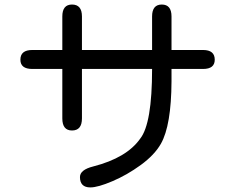

<svg xmlns="http://www.w3.org/2000/svg" viewBox="-20 -775 1040 850"><path d="M696.3 -754.9Q739.3 -754.9 739.3 -702.1V-553.7H878.9Q930.7 -553.7 930.7 -510.7Q930.7 -469.7 878.9 -469.7H739.3V-415Q738.3 -219.7 692.4 -138.7Q664.1 -88.9 603 -44.4Q542 0 477.5 27.3Q413.1 54.7 379.9 54.7Q334 54.7 334 8.8Q334 -23.4 392.6 -38.1Q541 -76.2 600.6 -161.1Q653.3 -227.5 653.3 -469.7H342.8V-251Q342.8 -197.3 298.8 -197.3Q255.9 -197.3 255.9 -251V-469.7H123Q70.3 -469.7 70.3 -510.7Q70.3 -553.7 123 -553.7H255.9V-702.1Q255.9 -754.9 298.8 -754.9Q342.8 -754.9 342.8 -702.1V-553.7H653.3V-702.1Q653.3 -754.9 696.3 -754.9Z"/></svg>

Font: FakePearl
Style: Regular
Weight: 400
Version: Version 1.2